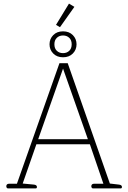

<svg xmlns="http://www.w3.org/2000/svg" viewBox="-20 -1046 712 1066"><path d="M291 -908 363 -1026 393 -1008 313 -895ZM255 -800Q255 -830 275.5 -851Q296 -872 330 -872Q364 -872 384.5 -851Q405 -830 405 -800Q405 -770 384.5 -749Q364 -728 330 -728Q296 -728 275.5 -749Q255 -770 255 -800ZM378 -800Q378 -823 364.5 -836Q351 -849 330 -849Q309 -849 295.5 -836Q282 -823 282 -800Q282 -777 295.5 -764Q309 -751 330 -751Q351 -751 364.5 -764Q378 -777 378 -800ZM15 -12Q15 -26 32 -26H74L310 -695H356L590 -27L641 -21Q657 -19 657 -8Q657 0 650 0H496Q492 0 489.5 -3.5Q487 -7 487 -12Q487 -26 504 -26H554L479 -245H182L106 -27L169 -21Q185 -19 185 -8Q185 0 178 0H24Q20 0 17.5 -3.5Q15 -7 15 -12ZM468 -273 330 -665 192 -273Z"/></svg>

Font: Maitree ExtraLight
Style: Regular
Weight: 275
Designer: CadsonDemak Team
Foundry: CadsonDemak
Version: Version 1.003